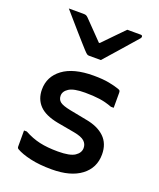

<svg xmlns="http://www.w3.org/2000/svg" viewBox="-154 -931 857 1034"><g transform="rotate(20 275.0 -414.0)"><path d="M316 -635H248Q241 -635 235.5 -639Q230 -643 217 -657Q209 -666 190.5 -686.5Q172 -707 148.5 -734Q125 -761 101.5 -788Q78 -815 59 -837H141Q152 -837 157.5 -835Q163 -833 170 -826Q181 -815 207.5 -787.5Q234 -760 274 -719H279Q318 -759 344.5 -786.5Q371 -814 394 -837H471Q481 -837 481 -828Q481 -824 478 -819.5Q475 -815 461 -800Q449 -787 429.5 -764Q410 -741 387.5 -716Q365 -691 346 -669Q327 -647 316 -635ZM267 -93Q335 -93 363 -111.5Q391 -130 391 -158Q391 -181 374 -196.5Q357 -212 314 -220L214 -238Q140 -252 106 -287.5Q72 -323 72 -378Q72 -452 133 -497.5Q194 -543 309 -543Q362 -543 398 -536Q434 -529 456 -521Q465 -518 467 -514Q469 -510 469 -502V-417H453Q416 -431 380 -436Q344 -441 297 -441Q232 -441 205 -423.5Q178 -406 178 -381Q178 -359 193.5 -346.5Q209 -334 254 -325L352 -306Q420 -294 458 -257.5Q496 -221 496 -159Q496 -82 436 -36.5Q376 9 268 9Q197 9 145 -3Q93 -15 64 -32Q57 -36 57 -45V-137H73Q117 -113 161.5 -103Q206 -93 267 -93Z"/></g></svg>

Font: Recursive Sn Lnr St Med
Style: Regular
Weight: 500
Version: Version 1.085;hotconv 1.1.0;makeotfexe 2.6.0; ttfautohint (v